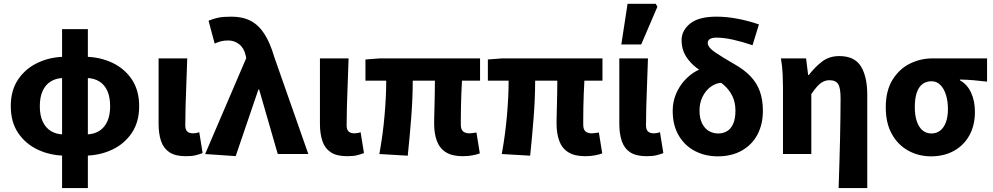

<svg xmlns="http://www.w3.org/2000/svg" viewBox="-20 -799 5152 996"><path d="M302 176.7V-647.9H435.8V176.7ZM316.2 8.4Q240.7 7.5 176.8 -22.3Q113 -52.1 74.4 -108.9Q35.9 -165.8 35.9 -248.2Q35.9 -330.7 74.4 -387.4Q113 -444.2 176.8 -473.9Q240.7 -503.7 316.2 -504.5L308 -394.4Q271.4 -393.6 243.9 -376.9Q216.4 -360.2 201.5 -327.9Q186.5 -295.6 186.5 -248.2Q186.5 -200.8 201.5 -168.5Q216.4 -136.1 243.9 -119.3Q271.4 -102.5 308 -101.7ZM421.6 8.4 429.8 -101.7Q466.6 -102.5 494 -119.3Q521.4 -136.1 536.4 -168.5Q551.3 -200.8 551.3 -248.2Q551.3 -295.6 536.7 -327.9Q522.1 -360.2 494.7 -376.9Q467.3 -393.6 429.8 -394.4L421.6 -504.5Q497.8 -503.7 561.5 -473.9Q625.2 -444.2 663.6 -387.4Q701.9 -330.7 701.9 -248.2Q701.9 -165.8 663.4 -108.9Q624.8 -52.1 561.1 -22.3Q497.3 7.5 421.6 8.4Z M944 11.3Q889.1 11.3 858.6 -9.3Q828 -29.9 815.4 -67.6Q802.7 -105.4 802.7 -155.9V-496.1H951.3Q949.5 -438.1 947 -373.5Q944.4 -308.8 942.7 -250.1Q941.1 -191.3 941.1 -149.9Q941.1 -126.2 951.6 -116.8Q962 -107.3 982.3 -107.3Q988.5 -107.3 997.3 -108.8Q1006.2 -110.3 1013.6 -113.3L1031.1 -4.9Q1015.1 1.4 995.3 6.3Q975.6 11.3 944 11.3Z M1202.6 10.9 1044.1 0 1257.4 -497.6 1254.3 -512.1Q1245.7 -550.2 1220.6 -569.6Q1195.5 -589 1164.4 -589Q1141.5 -589 1125.9 -584.8Q1110.4 -580.6 1093.6 -573L1061.8 -691.6Q1086.2 -701.8 1111.6 -707.2Q1137 -712.6 1181.3 -712.6Q1238.7 -712.6 1280.3 -690.9Q1321.9 -669.2 1351.7 -622.9Q1381.4 -576.6 1402.6 -503.9L1579.4 0H1420.9L1324.4 -334.4H1320.4Z M1781 11.3Q1726.1 11.3 1695.6 -9.3Q1665 -29.9 1652.4 -67.6Q1639.7 -105.4 1639.7 -155.9V-496.1H1788.3Q1786.5 -438.1 1784 -373.5Q1781.4 -308.8 1779.7 -250.1Q1778.1 -191.3 1778.1 -149.9Q1778.1 -126.2 1788.6 -116.8Q1799 -107.3 1819.3 -107.3Q1825.5 -107.3 1834.3 -108.8Q1843.2 -110.3 1850.6 -113.3L1868.1 -4.9Q1852.1 1.4 1832.3 6.3Q1812.6 11.3 1781 11.3Z M2380.6 11.3Q2325.1 11.3 2292.5 -9.6Q2259.8 -30.4 2246 -68.7Q2232.1 -107 2232.1 -158.4Q2232.1 -169.4 2232.6 -193.4Q2233.1 -217.5 2234 -249.5Q2234.9 -281.5 2235.4 -315.4Q2235.9 -349.3 2236.1 -380.4H2121.1Q2121.1 -291.5 2113.3 -190.2Q2105.4 -89 2095.2 8.6L1947.9 0Q1966.2 -100.1 1974.8 -199.2Q1983.5 -298.3 1983.5 -380.4H1875.8V-490.5L1950 -496.1H2470.3V-380.4H2376.5Q2374.7 -348.1 2373.2 -312Q2371.7 -275.8 2371.2 -242.5Q2370.7 -209.2 2370.6 -185.1Q2370.5 -160.9 2370.5 -152.4Q2370.5 -127.4 2382.2 -117.4Q2393.9 -107.3 2415.6 -107.3Q2423.1 -107.3 2432.1 -108.8Q2441.2 -110.3 2451.6 -111.7L2469.1 -3.3Q2455 2.2 2431.8 6.7Q2408.6 11.3 2380.6 11.3Z M3015.6 11.3Q2960.1 11.3 2927.5 -9.6Q2894.8 -30.4 2881 -68.7Q2867.1 -107 2867.1 -158.4Q2867.1 -169.4 2867.6 -193.4Q2868.1 -217.5 2869 -249.5Q2869.9 -281.5 2870.4 -315.4Q2870.9 -349.3 2871.1 -380.4H2756.1Q2756.1 -291.5 2748.3 -190.2Q2740.4 -89 2730.2 8.6L2582.9 0Q2601.2 -100.1 2609.8 -199.2Q2618.5 -298.3 2618.5 -380.4H2510.8V-490.5L2585 -496.1H3105.3V-380.4H3011.5Q3009.7 -348.1 3008.2 -312Q3006.7 -275.8 3006.2 -242.5Q3005.7 -209.2 3005.6 -185.1Q3005.5 -160.9 3005.5 -152.4Q3005.5 -127.4 3017.2 -117.4Q3028.9 -107.3 3050.6 -107.3Q3058.1 -107.3 3067.1 -108.8Q3076.2 -110.3 3086.6 -111.7L3104.1 -3.3Q3090 2.2 3066.8 6.7Q3043.6 11.3 3015.6 11.3Z M3334 11.3Q3279.1 11.3 3248.6 -9.3Q3218 -29.9 3205.4 -67.6Q3192.7 -105.4 3192.7 -155.9V-496.1H3341.3Q3339.5 -438.1 3337 -373.5Q3334.4 -308.8 3332.7 -250.1Q3331.1 -191.3 3331.1 -149.9Q3331.1 -126.2 3341.6 -116.8Q3352 -107.3 3372.3 -107.3Q3378.5 -107.3 3387.3 -108.8Q3396.2 -110.3 3403.6 -113.3L3421.1 -4.9Q3405.1 1.4 3385.3 6.3Q3365.6 11.3 3334 11.3ZM3203.1 -568.2 3235.5 -779.4H3381.6L3390.2 -763.9L3306.2 -568.2Z M3702.9 12Q3638.2 12 3585.2 -15.5Q3532.2 -43 3500.9 -96Q3469.6 -149 3469.6 -224Q3469.6 -269.9 3486.3 -310.4Q3503 -350.9 3531 -381.6Q3558.9 -412.3 3592 -430.5Q3625.1 -448.6 3657.7 -449.3L3724.7 -369.6Q3693.8 -368.5 3667.2 -349.1Q3640.5 -329.6 3624.6 -297.4Q3608.7 -265.2 3608.7 -226Q3608.7 -186.7 3621.6 -159.9Q3634.6 -133.1 3656.6 -119.9Q3678.6 -106.6 3706.2 -106.6Q3731.9 -106.6 3752.1 -119Q3772.3 -131.3 3783.7 -157.7Q3795.1 -184.1 3795.1 -225.6Q3795.1 -267.9 3779 -301Q3762.9 -334.2 3734.3 -358.6Q3705.8 -383.1 3668.8 -400.7Q3629.5 -419.9 3594.2 -446.5Q3558.9 -473.2 3537.2 -508.8Q3515.6 -544.4 3515.6 -590.4Q3515.6 -640.4 3559.8 -676.5Q3604 -712.6 3697.1 -712.6Q3751 -712.6 3808.5 -701.3Q3866.1 -690.1 3916.9 -672.3L3883.8 -564.3Q3832 -582.1 3783.8 -592.9Q3735.5 -603.8 3696.8 -603.8Q3673.6 -603.8 3662.5 -596.5Q3651.4 -589.2 3651.4 -576Q3651.4 -553.3 3691.5 -526.3Q3731.6 -499.3 3792.3 -464.6Q3840.2 -437.6 3872.7 -403.8Q3905.2 -370.1 3921.3 -326.3Q3937.5 -282.5 3937.5 -224.4Q3937.5 -154.2 3909.4 -101.1Q3881.3 -48 3828.4 -18Q3775.6 12 3702.9 12Z M4330.3 176.7Q4332.1 118.4 4334.2 54.6Q4336.4 -9.2 4337.6 -71.9Q4338.9 -134.5 4339.7 -190.5Q4340.5 -246.5 4340.5 -289.2Q4340.5 -342.8 4327.9 -362.9Q4315.3 -382.9 4282.4 -382.9Q4264.9 -382.9 4249.6 -375Q4234.3 -367.1 4219.6 -351.1Q4204.9 -335.2 4188.7 -310.8V0H4041.7V-343.5Q4041.7 -373.3 4040 -414.3Q4038.2 -455.2 4031.1 -496.1H4161.6L4172.2 -410.1H4175.9Q4208 -452 4245.1 -480Q4282.1 -508.1 4333.8 -508.1Q4413.3 -508.1 4446.1 -454.6Q4478.9 -401 4478.9 -308V176.7Z M4810.2 12Q4745.5 12 4692 -17.3Q4638.5 -46.6 4606.7 -103.3Q4574.9 -159.9 4574.9 -242.2Q4574.9 -328.1 4609.6 -384.5Q4644.4 -441 4699.6 -468.6Q4754.9 -496.1 4817.1 -496.1H5100.4V-375.5Q5060.1 -380.1 5029.1 -382.9Q4998.2 -385.6 4959.5 -386.4V-382.4Q4997.3 -361.9 5017.3 -318.8Q5037.4 -275.7 5037.4 -219.2Q5037.4 -147.6 5008.2 -95.9Q4979.1 -44.2 4927.8 -16.1Q4876.5 12 4810.2 12ZM4811.8 -106.6Q4838.4 -106.6 4857.5 -121.7Q4876.5 -136.7 4887 -165.1Q4897.4 -193.5 4897.4 -234Q4897.4 -273.5 4887.4 -306.1Q4877.4 -338.7 4858.5 -358.1Q4839.6 -377.5 4812.2 -377.5Q4785.6 -377.5 4766.3 -363.7Q4747 -349.9 4736.3 -320Q4725.5 -290.2 4725.5 -242.2Q4725.5 -199.3 4736.2 -168.8Q4746.8 -138.4 4766 -122.5Q4785.3 -106.6 4811.8 -106.6Z"/></svg>

Font: SourceSans3VF
Style: Regular
Weight: 200
Designer: Paul D. Hunt
Foundry: Adobe
Version: Version 3.052;hotconv 1.1.0;makeotfexe 2.6.0